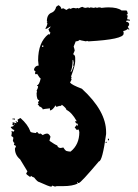

<svg xmlns="http://www.w3.org/2000/svg" viewBox="-20 -713 522 728"><path d="M200.7 -692.9H202.6Q212.4 -687 212.4 -679.2Q214.8 -681.2 222.2 -681.2Q222.2 -679.7 231.9 -675.3Q239.7 -681.2 243.7 -681.2L247.6 -679.2Q253.9 -683.1 259.3 -683.1L269 -681.2L272.9 -683.1Q276.9 -681.2 278.8 -681.2Q288.6 -687 292.5 -687Q298.8 -683.1 304.2 -683.1L314 -685.1Q317.9 -683.1 319.8 -683.1L323.7 -685.1L335.4 -683.1Q336.4 -683.1 343.3 -685.1L347.2 -683.1Q348.1 -683.1 355 -685.1Q361.3 -685.1 364.7 -683.1Q381.3 -685.1 390.1 -685.1Q426.3 -685.1 440.9 -673.3H458.5Q462.9 -673.3 464.4 -659.7Q460.4 -659.2 460.4 -655.8L464.4 -653.8L462.4 -644V-640.1L472.2 -638.2V-634.3H468.3Q466.3 -634.3 466.3 -636.2Q462.9 -634.3 458.5 -634.3V-630.4Q466.3 -630.4 470.2 -622.6H468.3L470.2 -618.7L464.4 -610.8L470.2 -603V-601.1H466.3V-605Q458.5 -597.2 446.8 -595.2L448.7 -591.3V-585.4Q448.7 -563.5 315.9 -556.2Q314 -556.2 310.1 -558.1L306.2 -556.2Q282.7 -560.1 282.7 -562Q276.4 -556.2 267.1 -556.2L259.3 -536.6Q263.2 -524.4 263.2 -521L257.3 -507.3Q265.1 -504.4 265.1 -493.7V-480Q265.1 -464.8 249.5 -423.3L251.5 -419.4L249.5 -415.5L251.5 -411.6L245.6 -399.9Q252 -391.1 290.5 -376.5Q382.3 -292.5 382.3 -212.4V-204.6Q368.2 -101.1 355 -101.1Q287.1 -20.5 278.8 -19H274.9V-22.9H272.9V-19Q274.9 -19 274.9 -17.1Q254.9 -7.3 220.2 -7.3H196.8Q192.4 -7.3 189 -5.4L177.2 -9.3Q177.2 -5.4 173.3 -5.4Q167 -5.4 128.4 -22.9Q122.6 -22.9 108.9 -40.5Q104.5 -40.5 97.2 -46.4Q97.2 -42.5 93.3 -42.5Q79.6 -51.8 79.6 -54.2V-56.2L83.5 -62V-64L56.2 -108.9Q36.6 -125 36.6 -149.9Q40.5 -156.2 40.5 -159.7Q32.7 -162.6 32.7 -165.5Q34.7 -169.4 34.7 -171.4Q31.7 -171.4 28.8 -179.2L30.8 -190.9Q25.9 -196.8 22.9 -196.8L24.9 -210.4L22.9 -214.4Q24.9 -214.4 24.9 -216.3L28.8 -214.4H32.7Q32.7 -216.3 34.7 -220.2Q28.3 -220.2 21 -230V-231.9Q32.7 -233.9 32.7 -237.8Q26.9 -237.8 26.9 -241.7L28.8 -245.6Q26.9 -245.6 26.9 -247.6Q28.8 -247.6 28.8 -249.5L42.5 -245.6V-247.6Q38.6 -252.4 38.6 -253.4H40.5L48.3 -249.5V-253.4Q46.4 -257.3 46.4 -259.3L56.2 -265.1H58.1Q85.9 -240.7 95.2 -214.4Q95.2 -210.4 116.7 -208.5Q117.2 -212.4 120.6 -212.4H122.6Q122.6 -206.5 126.5 -206.5Q126.5 -208.5 128.4 -208.5V-204.6L132.3 -206.5H134.3L142.1 -200.7Q150.9 -206.5 159.7 -206.5Q166.5 -205.1 171.4 -194.8L167.5 -179.2Q187.5 -165 196.8 -161.6Q199.7 -151.9 210.4 -151.9L220.2 -153.8Q228.5 -140.1 233.9 -140.1Q241.7 -138.2 247.6 -138.2Q280.8 -164.6 280.8 -212.4Q278.8 -222.2 276.9 -222.2Q272.9 -220.2 271 -220.2L263.2 -230Q269 -234.9 269 -239.7H271V-235.8Q274.9 -235.8 274.9 -239.7V-243.7Q268.1 -243.7 265.1 -251.5V-253.4H271Q252 -287.1 231.9 -296.4Q231.9 -302.7 214.4 -315.9Q214.4 -313 206.5 -310.1V-312Q196.8 -308.1 192.9 -308.1Q190.9 -312 190.9 -314Q179.2 -294.4 169.4 -294.4V-302.2Q144.5 -299.8 142.1 -298.3Q141.6 -304.7 128.4 -310.1Q128.4 -313 122.6 -317.9L126.5 -319.8L124.5 -323.7V-325.7L128.4 -331.5V-333.5Q118.7 -333.5 118.7 -360.8L120.6 -364.7L118.7 -368.7Q124.5 -379.4 124.5 -386.2Q120.6 -386.2 120.6 -390.1Q128.4 -390.1 134.3 -415.5Q130.9 -416 120.6 -433.1L116.7 -431.2Q112.8 -431.2 112.8 -437Q114.7 -440.9 114.7 -442.9Q109.9 -442.9 108.9 -450.7Q113.8 -464.4 126.5 -464.4L124.5 -483.9Q124.5 -552.7 163.6 -583.5L167.5 -581.5L171.4 -589.4Q167.5 -589.4 163.6 -603Q166.5 -603 171.4 -610.8V-612.8Q156.2 -603 153.8 -603Q153.8 -605 151.9 -605Q159.7 -616.2 159.7 -626.5H157.7V-628.4Q157.7 -630.4 159.7 -630.4Q159.7 -632.3 157.7 -632.3Q157.7 -659.2 177.2 -665.5Q189.5 -671.4 192.9 -687ZM140.1 -540.5V-534.7H144V-540.5ZM255.4 -485.8Q255.4 -455.6 247.6 -440.9H249.5Q251.5 -440.9 259.3 -462.4Q259.3 -464.4 257.3 -464.4L259.3 -474.1V-476.1L257.3 -485.8ZM26.9 -263.2H36.6V-259.3H34.7L30.8 -261.2Q30.8 -259.3 28.8 -259.3ZM32.7 -243.7V-241.7H36.6V-243.7ZM389.2 -187H393.1V-181.2H389.2ZM380.4 -175.3H384.3V-171.4H380.4Z"/></svg>

Font: Mister Brush
Style: Regular
Weight: 400
Designer: GGBotNet
Foundry: GGBotNet
Version: 1.00